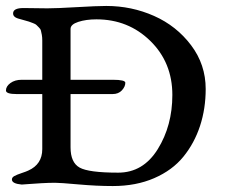

<svg xmlns="http://www.w3.org/2000/svg" viewBox="-20 -618 756 645"><path d="M36 -302Q0 -302 0 -314Q0 -328 15 -339Q30 -350 53 -350H359Q401 -350 401 -340Q401 -327 389.5 -314.5Q378 -302 358 -302ZM217 -521V-123Q217 -72 247.5 -55Q278 -38 377 -38Q461 -38 510 -117Q559 -196 559 -299Q559 -408 485 -480.5Q411 -553 304 -553Q269 -553 243 -544.5Q217 -536 217 -521ZM337 -598Q422 -598 497.5 -564.5Q573 -531 622 -466Q671 -401 671 -319Q671 -253 652 -195Q633 -137 596 -91.5Q559 -46 498 -19.5Q437 7 359 7Q305 7 243.5 1.5Q182 -4 165 -4Q145 -4 118.5 -2.5Q92 -1 73.5 0.5Q55 2 53 2Q20 -1 20 -15Q20 -22 28 -26.5Q36 -31 52.5 -36.5Q69 -42 75 -45Q122 -66 122 -117V-482Q122 -493 120.5 -501Q119 -509 117.5 -515Q116 -521 110.5 -526Q105 -531 102.5 -534Q100 -537 90.5 -540.5Q81 -544 77 -545.5Q73 -547 59.5 -550.5Q46 -554 40 -556Q24 -561 24 -573Q24 -591 59 -591Q75 -591 99.5 -590.5Q124 -590 139 -590Q170 -590 238 -594Q306 -598 337 -598Z"/></svg>

Font: EB Garamond 08
Style: Regular
Weight: 400
Version: Version 0.016 ; ttfautohint (v1.5)